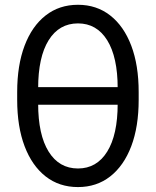

<svg xmlns="http://www.w3.org/2000/svg" viewBox="-20 -759 642 791"><path d="M301.3 11.7Q224.1 11.7 168 -32.2Q111.8 -76.2 81.3 -156.7Q50.8 -237.3 50.8 -347.7V-379.9Q50.8 -490.2 81.3 -570.8Q111.8 -651.4 168 -695.3Q224.1 -739.3 301.3 -739.3Q377.9 -739.3 434.1 -695.3Q490.2 -651.4 520.8 -570.8Q551.3 -490.2 551.3 -379.9V-347.7Q551.3 -237.3 520.8 -156.7Q490.2 -76.2 434.1 -32.2Q377.9 11.7 301.3 11.7ZM301.3 -64.9Q378.4 -64.9 421.6 -134.3Q464.8 -203.6 464.8 -332V-395.5Q464.8 -523.9 421.6 -593.3Q378.4 -662.6 301.3 -662.6Q223.6 -662.6 180.4 -593.3Q137.2 -523.9 137.2 -395.5V-332Q137.2 -203.6 180.4 -134.3Q223.6 -64.9 301.3 -64.9ZM113.3 -327.6V-399.9H491.7V-327.6Z"/></svg>

Font: Inter 24pt
Style: Regular
Weight: 400
Designer: Rasmus Andersson
Foundry: rsms
Version: Version 4.001;git-66647c0bb